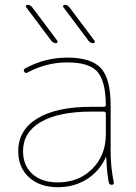

<svg xmlns="http://www.w3.org/2000/svg" viewBox="-20 -770 565 800"><path d="M194 -600 89 -740Q87 -743 88.5 -746.5Q90 -750 94 -750Q106 -750 114 -740L219 -600Q221 -597 219.5 -593.5Q218 -590 214 -590Q202 -590 194 -600ZM349 -600 244 -740Q242 -743 243.5 -746.5Q245 -750 249 -750Q261 -750 269 -740L374 -600Q376 -597 374.5 -593.5Q373 -590 369 -590Q357 -590 349 -600ZM421 -296Q421 -305 412 -305H361Q225 -305 150.5 -262Q76 -219 76 -140Q76 -80 115 -45Q154 -10 221 -10Q308 -10 364.5 -66.5Q421 -123 421 -210ZM412 -325Q421 -325 421 -333Q420 -433 385.5 -471.5Q351 -510 261 -510Q173 -510 95 -468Q86 -463 81 -471Q76 -480 85 -485Q167 -530 261 -530Q360 -530 400.5 -486Q441 -442 441 -330V-140Q441 -73 454 -11Q456 0 446 0Q435 0 433 -11Q425 -51 423 -113Q423 -115 421 -115Q420 -115 420 -113Q394 -56 341.5 -23Q289 10 221 10Q146 10 101 -31Q56 -72 56 -140Q56 -228 135.5 -276.5Q215 -325 361 -325Z"/></svg>

Font: Rounded Mplus 1c Thin
Style: Regular
Weight: 250
Version: Version 1.059.20150529